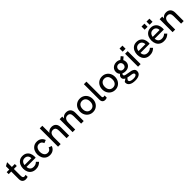

<svg xmlns="http://www.w3.org/2000/svg" viewBox="574 -2823 5161 5161"><g transform="rotate(-45 3154.5 -242.0)"><path d="M108 -132V-417H10V-493H108V-619L207 -674V-493H319V-417H207V-158Q207 -115 220.5 -93.5Q234 -72 266 -72Q288 -72 319 -81V-5Q279 9 240 9Q180 9 144 -25.5Q108 -60 108 -132Z M388 -243Q388 -312 413.5 -371Q439 -430 490 -466Q541 -502 615 -502Q688 -502 738.5 -469Q789 -436 813.5 -381Q838 -326 838 -260Q838 -239 835 -216H486Q490 -150 526.5 -114.5Q563 -79 626 -79Q667 -79 700 -92.5Q733 -106 762 -135L822 -73Q777 -30 731 -10.5Q685 9 623 9Q546 9 493 -25Q440 -59 414 -116Q388 -173 388 -243ZM744 -288V-297Q744 -347 710.5 -383.5Q677 -420 618 -420Q559 -420 524.5 -382.5Q490 -345 485 -288Z M928 -247Q928 -316 955 -374Q982 -432 1034.5 -467Q1087 -502 1160 -502Q1233 -502 1286 -466.5Q1339 -431 1364 -361L1278 -328Q1264 -370 1234.5 -393.5Q1205 -417 1160 -417Q1094 -417 1060 -367.5Q1026 -318 1026 -247Q1026 -175 1060 -126Q1094 -77 1160 -77Q1205 -77 1234.5 -100.5Q1264 -124 1278 -166L1364 -133Q1339 -63 1286 -27Q1233 9 1160 9Q1087 9 1034.5 -26Q982 -61 955 -119.5Q928 -178 928 -247Z M1470 -697H1569V-424Q1593 -462 1632 -482Q1671 -502 1717 -502Q1800 -502 1846 -454Q1892 -406 1892 -316V0H1794V-280Q1794 -350 1768.5 -383.5Q1743 -417 1690 -417Q1569 -417 1569 -243V0H1470Z M2023 -493H2122V-423Q2146 -462 2184.5 -482Q2223 -502 2270 -502Q2353 -502 2399 -454Q2445 -406 2445 -316V0H2347V-280Q2347 -350 2321.5 -383.5Q2296 -417 2243 -417Q2122 -417 2122 -243V0H2023Z M2553 -247Q2553 -320 2584 -378Q2615 -436 2670.5 -469Q2726 -502 2796 -502Q2866 -502 2921 -469Q2976 -436 3007 -378Q3038 -320 3038 -247Q3038 -174 3006.5 -115.5Q2975 -57 2920 -24Q2865 9 2796 9Q2727 9 2671.5 -24Q2616 -57 2584.5 -115.5Q2553 -174 2553 -247ZM2940 -247Q2940 -325 2901.5 -370.5Q2863 -416 2796 -416Q2729 -416 2690 -370Q2651 -324 2651 -247Q2651 -170 2690 -124Q2729 -78 2796 -78Q2863 -78 2901.5 -123.5Q2940 -169 2940 -247Z M3149 -112V-697H3246V-131Q3246 -82 3288 -82Q3307 -82 3328 -89V-6Q3292 9 3256 9Q3207 9 3178 -21Q3149 -51 3149 -112Z M3397 -247Q3397 -320 3428 -378Q3459 -436 3514.5 -469Q3570 -502 3640 -502Q3710 -502 3765 -469Q3820 -436 3851 -378Q3882 -320 3882 -247Q3882 -174 3850.5 -115.5Q3819 -57 3764 -24Q3709 9 3640 9Q3571 9 3515.5 -24Q3460 -57 3428.5 -115.5Q3397 -174 3397 -247ZM3784 -247Q3784 -325 3745.5 -370.5Q3707 -416 3640 -416Q3573 -416 3534 -370Q3495 -324 3495 -247Q3495 -170 3534 -124Q3573 -78 3640 -78Q3707 -78 3745.5 -123.5Q3784 -169 3784 -247Z M3965 66Q3965 48 3968 37L4046 -16Q3977 -50 3977 -111Q3977 -165 4034 -207Q3988 -255 3988 -324Q3988 -376 4014 -416.5Q4040 -457 4084.5 -479.5Q4129 -502 4183 -502Q4250 -502 4302 -466L4382 -531L4431 -470L4356 -406Q4377 -366 4377 -320Q4377 -243 4324 -196Q4271 -149 4186 -149Q4132 -149 4085 -170Q4066 -154 4066 -128Q4066 -102 4092 -91Q4118 -80 4178 -71Q4260 -60 4306.5 -47.5Q4353 -35 4382.5 -8Q4412 19 4412 69Q4412 138 4356 175.5Q4300 213 4197 213Q4089 213 4027 174Q3965 135 3965 66ZM4280 -325Q4280 -369 4253.5 -395.5Q4227 -422 4184 -422Q4140 -422 4112.5 -395Q4085 -368 4085 -326Q4085 -283 4111.5 -255Q4138 -227 4184 -227Q4228 -227 4254 -255Q4280 -283 4280 -325ZM4197 142Q4252 142 4284 126.5Q4316 111 4316 81Q4316 59 4299 47Q4282 35 4252.5 28.5Q4223 22 4165 15Q4134 11 4102 3L4058 58Q4058 64 4057 70Q4057 105 4095.5 123.5Q4134 142 4197 142Z M4511 -493H4609V0H4511ZM4504 -697H4615V-578H4504Z M4721 -243Q4721 -312 4746.5 -371Q4772 -430 4823 -466Q4874 -502 4948 -502Q5021 -502 5071.5 -469Q5122 -436 5146.5 -381Q5171 -326 5171 -260Q5171 -239 5168 -216H4819Q4823 -150 4859.5 -114.5Q4896 -79 4959 -79Q5000 -79 5033 -92.5Q5066 -106 5095 -135L5155 -73Q5110 -30 5064 -10.5Q5018 9 4956 9Q4879 9 4826 -25Q4773 -59 4747 -116Q4721 -173 4721 -243ZM5077 -288V-297Q5077 -347 5043.5 -383.5Q5010 -420 4951 -420Q4892 -420 4857.5 -382.5Q4823 -345 4818 -288Z M5261 -243Q5261 -312 5286.5 -371Q5312 -430 5363 -466Q5414 -502 5488 -502Q5561 -502 5611.5 -469Q5662 -436 5686.5 -381Q5711 -326 5711 -260Q5711 -239 5708 -216H5359Q5363 -150 5399.5 -114.5Q5436 -79 5499 -79Q5540 -79 5573 -92.5Q5606 -106 5635 -135L5695 -73Q5650 -30 5604 -10.5Q5558 9 5496 9Q5419 9 5366 -25Q5313 -59 5287 -116Q5261 -173 5261 -243ZM5617 -288V-297Q5617 -347 5583.5 -383.5Q5550 -420 5491 -420Q5432 -420 5397.5 -382.5Q5363 -345 5358 -288ZM5529 -697H5640V-578H5529ZM5340 -697H5451V-578H5340Z M5824 -493H5923V-423Q5947 -462 5985.5 -482Q6024 -502 6071 -502Q6154 -502 6200 -454Q6246 -406 6246 -316V0H6148V-280Q6148 -350 6122.5 -383.5Q6097 -417 6044 -417Q5923 -417 5923 -243V0H5824Z"/></g></svg>

Font: Hanken Grotesk Medium
Style: Regular
Weight: 500
Designer: Alfredo Marco Pradil
Foundry: Hanken Design Co.
Version: Version 3.014